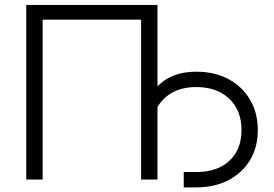

<svg xmlns="http://www.w3.org/2000/svg" viewBox="-20 -748 1143 800"><path d="M636.2 -727.5V0H567.9V-666H157.7V0H89.4V-727.5ZM745.6 32.7V-31.2H797.9Q885.3 -31.2 935.8 -78.1Q986.3 -125 986.3 -206.1Q986.3 -288.1 935.1 -336.7Q883.8 -385.3 797.9 -385.3Q710 -385.3 659.7 -333.3Q609.4 -281.2 609.4 -189.9H574.2Q574.2 -273.4 599.6 -331.3Q625 -389.2 675 -419.2Q725.1 -449.2 798.3 -449.2Q874 -449.2 931.6 -418.5Q989.3 -387.7 1021.7 -332.8Q1054.2 -277.8 1054.2 -206.1Q1054.2 -134.8 1022 -81.1Q989.7 -27.3 931.9 2.7Q874 32.7 797.9 32.7Z"/></svg>

Font: Inter 20pt Light
Style: Regular
Weight: 300
Version: Version 4.001;git-66647c0bb